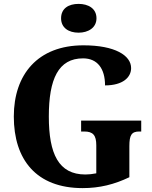

<svg xmlns="http://www.w3.org/2000/svg" viewBox="-20 -957 782 987"><path d="M384 -789C433 -789 476 -814 476 -863C476 -914 433 -937 384 -937C333 -937 294 -914 294 -863C294 -814 333 -789 384 -789ZM405 10C492 10 568 -9 645 -46V-206C645 -262 656 -281 696 -281H706V-337H397V-281H413C458 -281 475 -262 475 -210V-66C455 -62 436 -60 419 -60C281 -60 231 -166 231 -358C231 -551 280 -657 407 -657C481 -657 520 -604 520 -518C611 -518 654 -559 654 -607C654 -672 571 -724 409 -724C174 -724 51 -574 51 -358C51 -137 166 10 405 10Z"/></svg>

Font: Noto Serif Tamil SemiCondensed ExtraBold
Style: Italic
Weight: 800
Width: 4
Italic angle: -12°
Designer: Indian Type Foundry, Tom Grace, and the Monotype Design Team
Foundry: Monotype Imaging Inc.
Version: Version 2.003